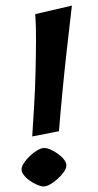

<svg xmlns="http://www.w3.org/2000/svg" viewBox="-20 -662 355 697"><path d="M97 -166.6Q100.5 -219.6 104 -279.2Q107.5 -338.9 109 -399.2Q110.5 -459.5 110.7 -514.1Q111 -568.7 108 -610.7L241 -641.7Q232.1 -564.7 222.8 -483.2Q213.6 -401.7 206.3 -325.1Q199 -248.6 194 -185.6ZM138.7 14.9Q128.9 14.9 115 9Q101.1 3.1 87.7 -6.4Q74.3 -15.9 65.8 -27.4Q57.3 -38.9 58.3 -49.1Q59.4 -59.8 68.3 -72.6Q77.3 -85.4 90.2 -97.4Q103.1 -109.4 116.7 -117.1Q130.3 -124.8 140.7 -124.8Q150.5 -124.8 163.9 -118.9Q177.2 -113 190.4 -103.6Q203.5 -94.1 212.5 -82.6Q221.5 -71.1 221 -60.3Q220.4 -49.6 210.9 -36.6Q201.4 -23.5 188.2 -11.8Q175.1 0 161.8 7.4Q148.4 14.9 138.7 14.9Z"/></svg>

Font: Ancizar Sans Thin
Style: Italic
Weight: 100
Italic angle: -4°
Designer: Cesar Puertas, Viviana Monsalve, Julian Moncada, Julian Prieto, Jose Castro, Mariel Hernandez, Felipe Aragon, Sara Alarc
Version: Version 8.100